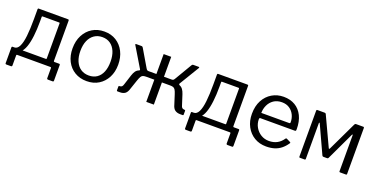

<svg xmlns="http://www.w3.org/2000/svg" viewBox="-25 -1204 3902 2001"><g transform="rotate(20 1926.5 -203.5)"><path d="M43 133Q37 133 34 130Q31 127 31 122V-52Q31 -63 41 -63H411Q417 -63 417 -70V-461Q417 -467 410 -467H226Q219 -467 219 -461L151 -520Q151 -530 161 -530H484Q492 -530 494 -528Q496 -526 496 -519V-72Q496 -63 504 -63H557Q567 -63 567 -52V122Q567 127 564.5 130Q562 133 555 133H506Q492 133 492 121V7Q492 0 484 0H114Q106 0 106 7V121Q106 133 92 133ZM64 -23 60 -63Q93 -63 113.5 -104Q134 -145 142.5 -222.5Q151 -300 151 -410V-520H219V-408Q219 -320 210.5 -247Q202 -174 184 -123Q166 -72 136 -46Q106 -20 64 -23Z M886 10Q811 10 753.5 -24.5Q696 -59 664.5 -120.5Q633 -182 633 -262Q633 -345 665.5 -407.5Q698 -470 755 -505Q812 -540 887 -540Q963 -540 1019.5 -504.5Q1076 -469 1107.5 -406.5Q1139 -344 1139 -263Q1139 -183 1107 -121.5Q1075 -60 1018.5 -25Q962 10 886 10ZM888 -53Q940 -53 977 -78.5Q1014 -104 1033.5 -151.5Q1053 -199 1053 -265Q1053 -331 1033 -378.5Q1013 -426 976 -452Q939 -478 887 -478Q836 -478 798 -452Q760 -426 739.5 -378.5Q719 -331 719 -265Q719 -200 739.5 -152Q760 -104 798 -78.5Q836 -53 888 -53Z M1226 0Q1222 0 1220 -2Q1218 -4 1218 -8V-50Q1218 -59 1228 -59Q1244 -59 1253 -66.5Q1262 -74 1268 -95L1303 -204Q1313 -235 1326.5 -254Q1340 -273 1362 -281.5Q1384 -290 1418 -291L1442 -309H1546V-530H1630V-309H1734L1758 -291Q1792 -290 1813.5 -281.5Q1835 -273 1849 -254Q1863 -235 1873 -204L1908 -95Q1913 -74 1922.5 -66.5Q1932 -59 1948 -59Q1958 -59 1958 -50V-8Q1958 -4 1956 -2Q1954 0 1949 0H1921Q1887 0 1864 -16Q1841 -32 1830 -75L1798 -175Q1788 -207 1778.5 -222Q1769 -237 1755.5 -241.5Q1742 -246 1720 -246H1630V0H1546V-246H1458Q1435 -246 1421.5 -241.5Q1408 -237 1399 -222Q1390 -207 1379 -175L1345 -75Q1333 -33 1311.5 -16.5Q1290 0 1255 0ZM1459 -276 1363 -282Q1371 -285 1371 -289.5Q1371 -294 1367 -300L1236 -518Q1230 -530 1241 -530H1300Q1307 -530 1311 -527Q1315 -524 1318 -519L1429 -331Q1436 -319 1442 -314Q1448 -309 1459 -309ZM1713 -276V-309Q1728 -309 1734 -314Q1740 -319 1747 -331L1858 -519Q1861 -524 1865 -527Q1869 -530 1876 -530H1935Q1946 -530 1940 -518L1808 -300Q1801 -288 1813 -282Z M2033 133Q2027 133 2024 130Q2021 127 2021 122V-52Q2021 -63 2031 -63H2401Q2407 -63 2407 -70V-461Q2407 -467 2400 -467H2216Q2209 -467 2209 -461L2141 -520Q2141 -530 2151 -530H2474Q2482 -530 2484 -528Q2486 -526 2486 -519V-72Q2486 -63 2494 -63H2547Q2557 -63 2557 -52V122Q2557 127 2554.5 130Q2552 133 2545 133H2496Q2482 133 2482 121V7Q2482 0 2474 0H2104Q2096 0 2096 7V121Q2096 133 2082 133ZM2054 -23 2050 -63Q2083 -63 2103.5 -104Q2124 -145 2132.5 -222.5Q2141 -300 2141 -410V-520H2209V-408Q2209 -320 2200.5 -247Q2192 -174 2174 -123Q2156 -72 2126 -46Q2096 -20 2054 -23Z M2710 -232Q2710 -183 2733.5 -142.5Q2757 -102 2796.5 -78Q2836 -54 2885 -54Q2935 -54 2974 -74.5Q3013 -95 3041 -137Q3045 -141 3047.5 -141.5Q3050 -142 3055 -140L3097 -119Q3106 -114 3099 -105Q3072 -65 3039.5 -39.5Q3007 -14 2967 -2Q2927 10 2877 10Q2803 10 2746 -24Q2689 -58 2656 -119Q2623 -180 2623 -260Q2623 -347 2656.5 -409.5Q2690 -472 2747.5 -506Q2805 -540 2876 -540Q2949 -540 3003 -508Q3057 -476 3087 -415Q3117 -354 3117 -268Q3117 -261 3115.5 -254Q3114 -247 3102 -247H2719Q2715 -247 2712.5 -242.5Q2710 -238 2710 -232ZM3016 -302Q3027 -302 3030 -304.5Q3033 -307 3033 -316Q3033 -359 3014.5 -396.5Q2996 -434 2961.5 -457Q2927 -480 2878 -480Q2824 -480 2787 -454.5Q2750 -429 2731 -388Q2712 -347 2712 -302Z M3250 0Q3241 0 3241 -10V-520Q3241 -530 3251 -530H3333Q3343 -530 3347 -521L3498 -198Q3500 -192 3504 -192Q3508 -192 3511 -198L3664 -519Q3667 -525 3670.5 -527.5Q3674 -530 3680 -530H3761Q3770 -530 3770 -520V-10Q3770 0 3760 0H3696Q3686 0 3686 -10V-410Q3686 -415 3682.5 -415Q3679 -415 3677 -410L3532 -103Q3529 -93 3518 -93H3477Q3466 -93 3462 -103L3322 -407Q3319 -414 3315.5 -413.5Q3312 -413 3312 -407V-10Q3312 0 3301 0Z"/></g></svg>

Font: Libre Franklin
Style: Regular
Weight: 400
Designer: Pablo Impallari, Rodrigo Fuenzalida, Nhung Nguyen
Foundry: Impallari Type
Version: Version 3.000